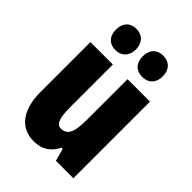

<svg xmlns="http://www.w3.org/2000/svg" viewBox="-226 -869 980 980"><g transform="rotate(45 264.5 -378.5)"><path d="M96 -690C96 -642 124 -614 167 -614C212 -614 240 -644 240 -690C240 -737 212 -767 167 -767C124 -767 96 -739 96 -690ZM289 -690C289 -643 316 -614 361 -614C407 -614 434 -644 434 -690C434 -737 407 -767 361 -767C317 -767 289 -739 289 -690ZM479 -553H317V-280C317 -191 312 -134 254 -134C222 -134 211 -172 211 -246V-553H49V-193C49 -64 105 10 202 10C261 10 300 -16 326 -68H334L353 0H479Z"/></g></svg>

Font: Noto Sans Arabic ExtCond Blk
Style: Regular
Weight: 900
Width: 2
Designer: Monotype Design Team, Nadine Chahine, Nizar Qandah and Khaled Hosny
Foundry: Monotype Imaging Inc.
Version: Version 2.012